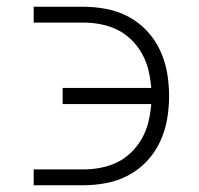

<svg xmlns="http://www.w3.org/2000/svg" viewBox="-20 -550 590 570"><path d="M226 0H80V-47H226Q253 -47 279 -52Q305 -57 328.5 -68.5Q352 -80 371 -99Q390 -118 402.5 -141Q415 -164 421 -189.5Q427 -215 429 -241H166V-289H429Q427 -315 421 -340.5Q415 -366 402.5 -389Q390 -412 371 -431Q352 -450 328.5 -461.5Q305 -473 279 -478Q253 -483 226 -483H80V-530H226Q261 -530 295.5 -523.5Q330 -517 361 -500.5Q392 -484 416 -458.5Q440 -433 455 -401Q470 -369 476 -334.5Q482 -300 482 -265Q482 -230 476 -195.5Q470 -161 455 -129Q440 -97 416 -71.5Q392 -46 361 -29.5Q330 -13 295.5 -6.5Q261 0 226 0Z"/></svg>

Font: Lode Dark
Style: Regular
Weight: 400
Monospace: yes
Designer: Belleve Invis
Foundry: Belleve Invis
Version: Version 29.2.0; ttfautohint (v1.8.3)